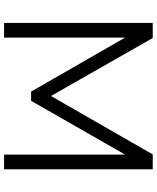

<svg xmlns="http://www.w3.org/2000/svg" viewBox="64 -814 750 917"><g transform="rotate(90 438.5 -355.0)"><path d="M718 0H788V-710H717L438 -224L161 -710H89V0H159V-578L417 -129H461L718 -578Z"/></g></svg>

Font: FIGSv2-sans-serif
Style: Regular
Weight: 400
Designer: Matt McInerney, Pablo Impallari, Rodrigo Fuenzalida,Mirko Velimirovic
Foundry: Matt McInerney, Pablo Impallari, Rodrigo Fuenzalida
Version: Version 4.021;hotconv 1.0.109;makeotfexe 2.5.65596